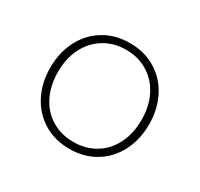

<svg xmlns="http://www.w3.org/2000/svg" viewBox="-103 -896 725 697"><g transform="rotate(30 259.0 -547.5)"><path d="M52 -548Q52 -611 78 -661.5Q104 -712 151 -740.5Q198 -769 259 -769Q320 -769 367 -740.5Q414 -712 440 -661.5Q466 -611 466 -548Q466 -484 440 -433.5Q414 -383 367 -354.5Q320 -326 259 -326Q198 -326 151 -354.5Q104 -383 78 -433.5Q52 -484 52 -548ZM434 -548Q434 -605 412 -648.5Q390 -692 350 -716.5Q310 -741 259 -741Q208 -741 168 -716.5Q128 -692 106 -648.5Q84 -605 84 -548Q84 -491 106 -447Q128 -403 168 -379Q208 -355 259 -355Q310 -355 350 -379Q390 -403 412 -447Q434 -491 434 -548Z"/></g></svg>

Font: LINE Seed JP_TTF Thin
Style: Regular
Weight: 250
Designer: LY Corporation & Fontrix & Fontworks
Version: Version 1.008